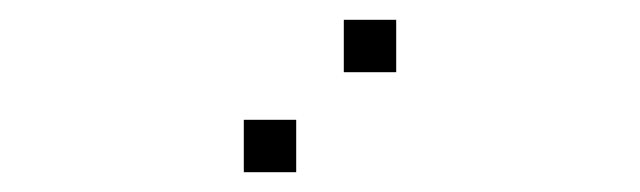

<svg xmlns="http://www.w3.org/2000/svg" viewBox="-20 4 640 192"><path d="M324.8 23.8Q323.8 23.8 323.8 23.8Q323.8 23.8 323.8 24.8V75.2Q323.8 76.2 323.8 76.2Q323.8 76.2 324.8 76.2H375.2Q376.2 76.2 376.2 76.2Q376.2 76.2 376.2 75.2V24.8Q376.2 23.8 376.2 23.8Q376.2 23.8 375.2 23.8ZM224.8 123.8Q223.8 123.8 223.8 123.8Q223.8 123.8 223.8 124.8V175.2Q223.8 176.2 223.8 176.2Q223.8 176.2 224.8 176.2H275.2Q276.2 176.2 276.2 176.2Q276.2 176.2 276.2 175.2V124.8Q276.2 123.8 276.2 123.8Q276.2 123.8 275.2 123.8Z"/></svg>

Font: Doto Black
Style: Regular
Weight: 900
Monospace: yes
Version: Version 1.000